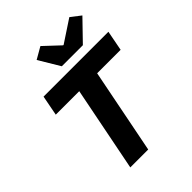

<svg xmlns="http://www.w3.org/2000/svg" viewBox="-244 -998 1122 1122"><g transform="rotate(-45 317.0 -436.5)"><path d="M164 0 268 -526H74L98 -651H634L610 -526H416L312 0ZM299 -701 221 -831 294 -873 391 -782H395L533 -873L594 -826L473 -701Z"/></g></svg>

Font: Source Code Pro ExtraBold
Style: Italic
Weight: 800
Italic angle: -11°
Monospace: yes
Designer: Paul D. Hunt, Teo Tuominen
Foundry: Adobe Systems Incorporated
Version: Version 1.016;hotconv 1.0.116;makeotfexe 2.5.65601